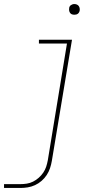

<svg xmlns="http://www.w3.org/2000/svg" viewBox="-44 -717 514 952"><path d="M-24 215V196H57Q73 196 89 193.5Q105 191 120 183.5Q135 176 148 164.5Q161 153 170.5 139Q180 125 185 109.5Q190 94 193 78L288 -501H149V-520H313L213 81Q210 99 204 117Q198 135 187.5 151Q177 167 162 180Q147 193 129.5 201Q112 209 93.5 212Q75 215 57 215ZM325 -644Q318 -644 312.5 -646Q307 -648 303.5 -653Q300 -658 299 -664Q298 -670 299 -676Q299 -681 301.5 -685Q304 -689 307.5 -691.5Q311 -694 315.5 -695.5Q320 -697 325 -697Q331 -697 337 -694.5Q343 -692 346.5 -687Q350 -682 351 -676Q352 -670 351 -664Q350 -659 347.5 -655Q345 -651 341.5 -648.5Q338 -646 333.5 -645Q329 -644 325 -644Z"/></svg>

Font: Iosevka Etoile Thin Oblique
Style: Regular
Weight: 100
Italic angle: -9°
Designer: Belleve Invis
Foundry: Belleve Invis
Version: Version 15.5.2; ttfautohint (v1.8.4)